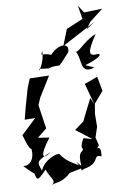

<svg xmlns="http://www.w3.org/2000/svg" viewBox="-67 -1046 727 1155"><g transform="rotate(-5 296.5 -469.0)"><path d="M487 -853 515 -898 593 -970 482 -957 448 -1001 469 -919 370 -867 340 -766 540 -896ZM462 -640C507 -657 579 -694 544 -701C481 -688 483 -716 540 -822C464 -784 423 -709 410 -729C448 -682 422 -581 515 -622ZM239 -640C329 -672 279 -611 366 -727C383 -788 308 -782 263 -720C206 -739 195 -708 211 -747C218 -677 170 -607 184 -642ZM413 -204C367 -116 439 -140 407 -145C399 -111 369 -136 386 -34C371 -51 305 -62 260 -121C249 -130 166 -95 147 -31C122 -85 115 -88 209 -138C157 -92 138 -116 209 -225L140 -230L194 -282L158 -434L151 -397L174 -468L239 -597L122 -590L105 -536L84 -429L70 -345L134 -350L48 -253L57 -232C101 -110 118 -195 91 -180C108 -135 95 -66 37 -68C121 6 111 -8 84 -82C113 34 106 40 169 -35C191 19 234 36 195 63C217 45 262 55 311 -2C409 -34 407 -17 357 -66C408 5 366 -6 402 -20C504 -46 454 -105 511 -85C517 -177 470 -108 501 -153L485 -201L500 -265L494 -344L499 -405L551 -477L520 -590L528 -565L449 -528L495 -402L474 -441L420 -304L367 -257L467 -193Z"/></g></svg>

Font: Charger Distortion
Style: 2It
Weight: 400
Designer: Jasper
Foundry: Cannot Into Space Fonts
Version: Version 0.98